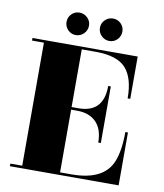

<svg xmlns="http://www.w3.org/2000/svg" viewBox="-93 -952 872 1019"><g transform="rotate(10 343.0 -442.5)"><path d="M30 -9V-23H94V-686H30V-700H597V-472H583Q583 -582 536 -634Q489 -686 373 -686H298V-375H335Q470 -375 470 -519H484V-214H470Q470 -286 433 -323.5Q396 -361 331 -361H298V-23H359Q532 -23 577 -132Q602 -192 602 -294H616V-9ZM391 -773Q373 -791 373 -816Q373 -841 391 -858.5Q409 -876 434 -876Q459 -876 476.5 -858.5Q494 -841 494 -816Q494 -791 476.5 -773Q459 -755 434 -755Q409 -755 391 -773ZM210.5 -773Q193 -791 193 -816Q193 -841 210.5 -858.5Q228 -876 253 -876Q278 -876 296 -858.5Q314 -841 314 -816Q314 -791 296 -773Q278 -755 253 -755Q228 -755 210.5 -773Z"/></g></svg>

Font: Elsie Black
Style: Regular
Weight: 900
Designer: Alejandro Inler
Foundry: Alejandro Inler
Version: 1.002